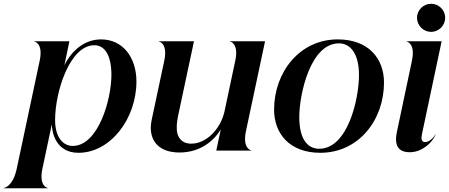

<svg xmlns="http://www.w3.org/2000/svg" viewBox="-84 -801 2390 1021"><path d="M-64.5 200H170V198.5C167 198.5 122 188 141.5 96L191.5 -139.5C192.5 -91.5 216 11.5 333.5 11.5C502.5 11.5 641.5 -168.5 641.5 -368C641.5 -495 569.5 -591.5 453.5 -591.5C368.5 -591.5 300 -536.5 258.5 -454.5L285 -581.5H98.5V-580C101.5 -580 146.5 -569.5 127 -478L5 96C-14.5 188 -58.5 198.5 -64.5 198.5ZM209 -163C209 -314 287.5 -560.5 418 -560.5C468 -560.5 507.5 -515.5 508.5 -405C509 -270.5 437.5 -25 303 -25C252 -25 209 -69.5 209 -163Z M1224 -104 1325.5 -581.5H1139V-580C1142 -580 1187 -569.5 1167 -478L1109 -204.5C1086 -110.5 1011 -37 933 -37C892 -37 869 -58 859.5 -90C852.5 -117.5 856.5 -152 862.5 -182.5L947.5 -581.5H761V-580C764 -580 809 -569.5 789.5 -478L723 -165.5C711.5 -113 720 -71.5 741.5 -42.5C767 -7.5 813 10 870 10C981 10 1053 -52 1090 -112.5L1066 0H1252.5V-1.5C1249.5 -1.5 1204.5 -12 1224 -104Z M1619.5 11.5C1823.5 11.5 1958 -163 1958 -362C1958 -489 1876.5 -591.5 1712 -591.5C1508 -591.5 1373.5 -415.5 1373.5 -218C1373.5 -91.5 1455 11.5 1619.5 11.5ZM1613.5 -10C1550.5 -10 1507.5 -62.5 1507.5 -178C1507.5 -301 1567 -570.5 1718 -570.5C1781 -570.5 1825 -513 1825 -402.5C1825 -273.5 1765 -10 1613.5 -10Z M2106.5 -478 2026.5 -99C2012.5 -32.5 2030 8.5 2095 8.5C2159 8.5 2214.5 -40.5 2232.5 -86H2231C2223.5 -72 2201.5 -45.5 2176 -45.5C2157.5 -45.5 2154.5 -62.5 2159.5 -86L2264.5 -581.5H2078V-580C2081 -580 2126 -569.5 2106.5 -478ZM2208.5 -631.5C2249.5 -631.5 2283.5 -665.5 2283.5 -706.5C2283.5 -747 2249.5 -781 2208.5 -781C2167.5 -781 2133.5 -747 2133.5 -706.5C2133.5 -665.5 2167.5 -631.5 2208.5 -631.5Z"/></svg>

Font: Beautique Display
Style: Bold
Weight: 700
Italic angle: -12°
Designer: Nhat-Quang Ngo
Version: Version 1.100;Glyphs 3.2.3 (3260)